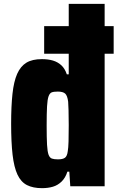

<svg xmlns="http://www.w3.org/2000/svg" viewBox="-20 -892 612 1000"><path d="M210 -612V-756H572V-612ZM199 88Q152 88 120.5 72Q89 56 71 17.5Q53 -21 45.5 -86Q38 -151 38 -248Q38 -339 45 -403.5Q52 -468 69.5 -507.5Q87 -547 117.5 -565.5Q148 -584 198 -584Q231 -584 256 -576.5Q281 -569 299.5 -552Q318 -535 328 -505H338V-872H525V78H346L341 2H331Q321 34 301 53.5Q281 73 255.5 80.5Q230 88 199 88ZM282 -62Q307 -62 318.5 -70.5Q330 -79 333 -105Q336 -121 337 -155.5Q338 -190 338 -240Q338 -287 337 -317.5Q336 -348 335 -362Q331 -394 319.5 -404.5Q308 -415 281 -415Q260 -415 249.5 -411Q239 -407 233 -390.5Q227 -374 225 -338Q223 -302 223 -238Q223 -174 225 -138Q227 -102 233 -86Q239 -70 250.5 -66Q262 -62 282 -62Z"/></svg>

Font: Farlight84_Sys_V01
Style: Bold
Weight: 700
Designer: Monotype Design Team, Nadine Chahine and Nizar Qandah
Foundry: Monotype Imaging Inc.
Version: Version 2.004;October 31, 2024;FontCreator 14.0.0.2814 64-bi